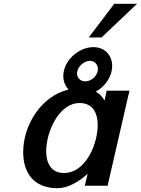

<svg xmlns="http://www.w3.org/2000/svg" viewBox="-20 -977 741 1010"><path d="M701 -957H581L447 -780H514ZM102 -177C102 -67 158 13 282 13C344 13 406 -30 441 -63L426 0H546L661 -500H541L530 -448C520 -466 505 -483 484 -495C533 -522 570 -574 570 -630C570 -688 530 -729 471 -729C392 -729 313 -656 313 -578C313 -549 323 -524 341 -506C196 -472 102 -318 102 -177ZM385 -590C385 -624 420 -657 453 -657C477 -657 495 -638 495 -614C495 -580 462 -549 428 -549C404 -549 385 -567 385 -590ZM223 -182C223 -282 289 -435 399 -435C466 -435 494 -385 494 -320C494 -222 433 -67 316 -67C246 -67 223 -123 223 -182Z"/></svg>

Font: Perun SemiBold Italic
Style: Regular
Weight: 400
Italic angle: -12°
Foundry: Copyright (c) Stefan Peev, Context Ltd, 2016
Version: Version 1.026